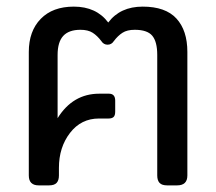

<svg xmlns="http://www.w3.org/2000/svg" viewBox="-20 -560 653 580"><path d="M67 -30V-403Q67 -466 103 -503Q139 -540 203 -540Q271 -540 307 -492Q343 -540 411 -540Q480 -540 513 -504Q546 -468 546 -403V-30Q546 0 515 0H485Q469 0 462 -7.5Q455 -15 455 -30V-394Q455 -434 440 -452Q425 -470 387 -470Q364 -470 350 -461Q336 -452 324 -436Q317 -425 305 -425Q293 -425 286 -436Q274 -452 260 -461Q246 -470 223 -470Q188 -470 171 -451.5Q154 -433 154 -394V-203Q200 -277 280 -277H309Q328 -277 328 -256V-223Q328 -211 323 -206.5Q318 -202 308 -202H279Q225 -202 191.5 -158.5Q158 -115 158 -53V-30Q158 -15 151 -7.5Q144 0 128 0H97Q67 0 67 -30Z"/></svg>

Font: Mitr Light
Style: Regular
Weight: 300
Designer: Thanarat Vachiruckul
Foundry: Cadson Demak
Version: Version 1.002